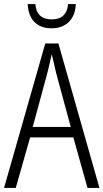

<svg xmlns="http://www.w3.org/2000/svg" viewBox="-20 -930 512 950"><path d="M413 0 343 -250H129L58 0H0L204 -715H269L472 0ZM258 -568Q253 -591 247 -615.5Q241 -640 236 -662Q231 -639 225.5 -615.5Q220 -592 214 -568L142 -302H330ZM355 -910Q353 -854 321 -822Q289 -790 235 -790Q182 -790 151 -820.5Q120 -851 117 -910H155Q161 -834 236 -834Q310 -834 317 -910Z"/></svg>

Font: Noto Sans Gujarati UI Condensed Light
Style: Regular
Weight: 300
Width: 3
Designer: Jelle Bosma - Monotype Design Team, Universal Thirst
Foundry: Monotype Imaging Inc.
Version: Version 2.106; ttfautohint (v1.8.4.7-5d5b)